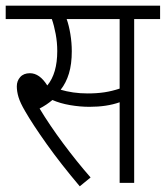

<svg xmlns="http://www.w3.org/2000/svg" viewBox="-20 -642 582 674"><path d="M451 -575V0H400V-283Q355 -267 294 -267Q261 -267 226 -273Q191 -279 164 -291Q144 -274 119 -261Q154 -203 201.5 -139Q249 -75 298 -19L260 12Q194 -66 144.5 -135.5Q95 -205 68 -252Q51 -281 45 -301Q39 -321 39 -339Q39 -358 51 -371.5Q63 -385 85 -385Q119 -385 146 -342Q181 -384 181 -463Q181 -493 175.5 -522.5Q170 -552 162 -575H0V-622H542V-575ZM288 -314Q320 -314 346.5 -318Q373 -322 400 -331V-575H214Q222 -553 227 -522.5Q232 -492 232 -462Q232 -417 222 -384Q212 -351 193 -327Q213 -321 237 -317.5Q261 -314 288 -314Z"/></svg>

Font: Noto Sans Condensed Light
Style: Regular
Weight: 300
Width: 3
Designer: Monotype Design Team
Foundry: Monotype Imaging Inc.
Version: Version 2.013; ttfautohint (v1.8.4.7-5d5b)